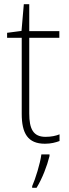

<svg xmlns="http://www.w3.org/2000/svg" viewBox="-20 -678 329 919"><path d="M198 -23C139 -23 120 -61 120 -135V-497H264V-529H120V-658H94L83 -530L14 -521V-497H84V-133C84 -40 113 10 195 10C224 10 246 4 265 -3V-35C248 -28 225 -23 198 -23ZM217 69V61H178C173 103 149 180 134 213V221H155C183 175 205 117 217 69Z"/></svg>

Font: Noto Sans Bengali SemiCondensed ExtraLight
Style: Regular
Weight: 200
Width: 4
Designer: Joana Ranito - Universal Thirst; Jelle Bosma - Monotype Design Team
Foundry: Universal Thirst ehf.
Version: Version 3.000